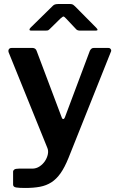

<svg xmlns="http://www.w3.org/2000/svg" viewBox="-20 -768 594 953"><path d="M105 165Q75 165 60 162.5Q45 160 45 148V84Q45 78 51 73.5Q57 69 74 69H140Q160 69 176.5 58Q193 47 203.5 31Q214 15 217.5 -2.5Q221 -20 215 -34L23 -508Q20 -517 24 -523.5Q28 -530 38 -530H142Q149 -530 154.5 -526Q160 -522 162 -515L286 -186Q289 -177 294 -177Q299 -177 303 -188L426 -516Q429 -522 433.5 -526Q438 -530 445 -530H518Q526 -530 530 -523.5Q534 -517 530 -510L320 16Q301 63 280.5 92Q260 121 235 137Q210 153 178.5 159Q147 165 105 165ZM357 -624 308 -676Q299 -686 295 -686Q291 -686 280 -676L227 -624Q221 -618 217.5 -617Q214 -616 206 -616H134Q127 -616 126.5 -620.5Q126 -625 132 -631L238 -735Q244 -742 250.5 -745Q257 -748 268 -748H329Q338 -748 343 -744.5Q348 -741 352 -737L457 -631Q472 -616 455 -616H378Q372 -616 366.5 -617.5Q361 -619 357 -624Z"/></svg>

Font: Libre Franklin SemiBold
Style: Regular
Weight: 600
Designer: Pablo Impallari, Rodrigo Fuenzalida, Nhung Nguyen
Foundry: Impallari Type
Version: Version 3.000